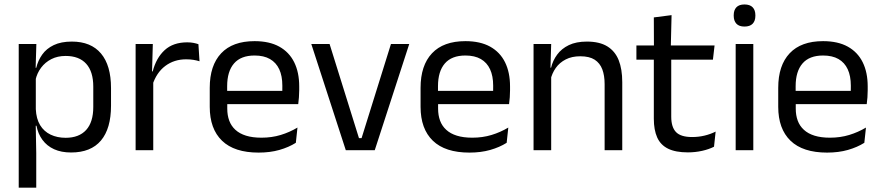

<svg xmlns="http://www.w3.org/2000/svg" viewBox="-20 -690 4048 882"><path d="M306.5 10.5Q261.5 10.5 228.5 -4.5Q195.5 -19.5 175 -47.5Q154.5 -75.5 147.5 -112.5H121L144.5 -188.5Q146.5 -144.5 164.2 -115.2Q182 -86 212.5 -71.5Q243 -57 281.5 -57Q343 -57 375.8 -93Q408.5 -129 408.5 -198.5V-292Q408.5 -361 376 -397Q343.5 -433 281.5 -433Q244.5 -433 216 -418.5Q187.5 -404 168.8 -379Q150 -354 143 -322L123 -378.5H146.5Q154.5 -412 173.8 -439.2Q193 -466.5 226.8 -482.8Q260.5 -499 310 -499Q398 -499 444 -444.2Q490 -389.5 490 -285.5V-204.5Q490 -99.5 443.8 -44.5Q397.5 10.5 306.5 10.5ZM66 172V-488H147L143.5 -370.5L144.5 -345.5V-140L144 -123.5L146.5 13.5V172Z M680 -298.5 661.5 -361 681.5 -362Q697.5 -424 736.5 -459.8Q775.5 -495.5 840 -495.5Q856 -495.5 868.8 -493Q881.5 -490.5 891.5 -487L896.5 -408.5Q884 -412.5 868.8 -415Q853.5 -417.5 835 -417.5Q780 -417.5 739.2 -387Q698.5 -356.5 680 -298.5ZM603 0V-488H682L678 -344L684 -338V0Z M1168 11Q1056.5 11 1000 -43.5Q943.5 -98 943.5 -199.5V-286.5Q943.5 -389.5 996 -445.2Q1048.5 -501 1149.5 -501Q1217.5 -501 1263 -475.8Q1308.5 -450.5 1331.5 -404Q1354.5 -357.5 1354.5 -293V-275Q1354.5 -259 1353.2 -243Q1352 -227 1350 -211.5H1275.5Q1276.5 -235.5 1276.8 -257Q1277 -278.5 1277 -296.5Q1277 -341 1262.8 -371.8Q1248.5 -402.5 1220.2 -418.8Q1192 -435 1149.5 -435Q1086.5 -435 1055 -398.5Q1023.5 -362 1023.5 -294V-247.5L1024 -237.5V-191Q1024 -160.5 1033 -136Q1042 -111.5 1061.2 -93.8Q1080.5 -76 1110.2 -66.8Q1140 -57.5 1181 -57.5Q1228.5 -57.5 1269.5 -70Q1310.5 -82.5 1346.5 -104L1339 -34Q1306.5 -13.5 1263.5 -1.2Q1220.5 11 1168 11ZM986 -211.5V-272.5H1333V-211.5Z M1641 -55.5 1776 -488H1860L1701.5 0H1568.5L1410 -488H1494L1629 -55.5Z M2136.5 11Q2025 11 1968.5 -43.5Q1912 -98 1912 -199.5V-286.5Q1912 -389.5 1964.5 -445.2Q2017 -501 2118 -501Q2186 -501 2231.5 -475.8Q2277 -450.5 2300 -404Q2323 -357.5 2323 -293V-275Q2323 -259 2321.8 -243Q2320.5 -227 2318.5 -211.5H2244Q2245 -235.5 2245.2 -257Q2245.5 -278.5 2245.5 -296.5Q2245.5 -341 2231.2 -371.8Q2217 -402.5 2188.8 -418.8Q2160.5 -435 2118 -435Q2055 -435 2023.5 -398.5Q1992 -362 1992 -294V-247.5L1992.5 -237.5V-191Q1992.5 -160.5 2001.5 -136Q2010.5 -111.5 2029.8 -93.8Q2049 -76 2078.8 -66.8Q2108.5 -57.5 2149.5 -57.5Q2197 -57.5 2238 -70Q2279 -82.5 2315 -104L2307.5 -34Q2275 -13.5 2232 -1.2Q2189 11 2136.5 11ZM1954.5 -211.5V-272.5H2301.5V-211.5Z M2757.5 0V-303.5Q2757.5 -343 2746.8 -371.5Q2736 -400 2711.8 -415.8Q2687.5 -431.5 2645.5 -431.5Q2607 -431.5 2578.8 -417Q2550.5 -402.5 2533 -377.8Q2515.5 -353 2508.5 -321.5L2494 -379H2511.5Q2519.5 -412 2539.5 -439.2Q2559.5 -466.5 2593.2 -482.8Q2627 -499 2676 -499Q2734 -499 2769.8 -477Q2805.5 -455 2822 -413.8Q2838.5 -372.5 2838.5 -312.5V0ZM2431 0V-488H2512L2508.5 -371L2512 -366.5V0Z M3140 10Q3083.5 10 3049 -7Q3014.5 -24 2999 -58.5Q2983.5 -93 2983.5 -144.5V-452.5H3063.5V-154Q3063.5 -106 3085.5 -83.2Q3107.5 -60.5 3159.5 -60.5Q3189 -60.5 3216.2 -67Q3243.5 -73.5 3267.5 -85.5L3260 -16Q3236.5 -4 3205 3Q3173.5 10 3140 10ZM2903.5 -416V-481H3262.5L3255 -416ZM2984 -473 2983.5 -610 3065 -620.5 3061.5 -473Z M3359.5 0V-488H3440.5V0ZM3400 -568Q3375 -568 3362.8 -581.2Q3350.5 -594.5 3350.5 -617.5V-620Q3350.5 -643.5 3362.8 -656.5Q3375 -669.5 3400 -669.5Q3425 -669.5 3437.5 -656.5Q3450 -643.5 3450 -620V-617.5Q3450 -594 3437.5 -581Q3425 -568 3400 -568Z M3779.5 11Q3668 11 3611.5 -43.5Q3555 -98 3555 -199.5V-286.5Q3555 -389.5 3607.5 -445.2Q3660 -501 3761 -501Q3829 -501 3874.5 -475.8Q3920 -450.5 3943 -404Q3966 -357.5 3966 -293V-275Q3966 -259 3964.8 -243Q3963.5 -227 3961.5 -211.5H3887Q3888 -235.5 3888.2 -257Q3888.5 -278.5 3888.5 -296.5Q3888.5 -341 3874.2 -371.8Q3860 -402.5 3831.8 -418.8Q3803.5 -435 3761 -435Q3698 -435 3666.5 -398.5Q3635 -362 3635 -294V-247.5L3635.5 -237.5V-191Q3635.5 -160.5 3644.5 -136Q3653.5 -111.5 3672.8 -93.8Q3692 -76 3721.8 -66.8Q3751.5 -57.5 3792.5 -57.5Q3840 -57.5 3881 -70Q3922 -82.5 3958 -104L3950.5 -34Q3918 -13.5 3875 -1.2Q3832 11 3779.5 11ZM3597.5 -211.5V-272.5H3944.5V-211.5Z"/></svg>

Font: Anek Gujarati
Style: Regular
Weight: 400
Designer: Mrunmayee Ghaisas (Gujarati), Yesha Goshar (Latin)
Foundry: Ek Type
Version: Version 1.003